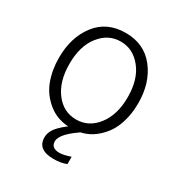

<svg xmlns="http://www.w3.org/2000/svg" viewBox="-172 -646 893 957"><g transform="rotate(30 274.5 -167.5)"><path d="M107.4 -256.8Q107.4 -155.3 154.3 -93.8Q201.2 -32.2 274.4 -32.2Q346.7 -32.2 394.5 -94.2Q442.4 -156.2 442.4 -256.8Q442.4 -359.4 394 -419.9Q345.7 -480.5 274.4 -480.5Q203.1 -480.5 155.3 -419.9Q107.4 -359.4 107.4 -256.8ZM46.9 -256.8Q46.9 -375 106.9 -452.6Q167 -530.3 274.4 -530.3Q380.9 -530.3 441.9 -452.6Q502.9 -375 502.9 -256.8Q502.9 -186.5 480 -126.5Q457 -66.4 403.8 -24.4Q350.6 17.6 274.4 17.6Q198.2 17.6 145 -24.4Q91.8 -66.4 69.3 -126.5Q46.9 -186.5 46.9 -256.8ZM182.6 123Q182.6 86.9 215.8 53.2Q249 19.5 288.1 -2H347.7Q237.3 67.4 237.3 114.3Q237.3 153.3 286.1 153.3Q307.6 153.3 348.6 139.6V181.6Q317.4 194.3 275.4 194.3Q182.6 194.3 182.6 123Z"/></g></svg>

Font: Gothic A1 Light
Style: Regular
Weight: 300
Version: Version 2.50